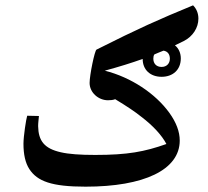

<svg xmlns="http://www.w3.org/2000/svg" viewBox="-20 -835 781 720"><path d="M301 -135C520 -135 654 -198 654 -308C654 -341 641 -376 615 -412C563 -484 472 -545 373 -570C428 -585 473 -599 515 -614C515 -573 544 -547 586 -547C628 -547 658 -573 658 -616C658 -636 650 -654 636 -665C647 -670 658 -676 669 -681C703 -698 724 -731 724 -765C724 -785 717 -802 704 -815C573 -761 501 -729 342 -649C335 -646 316 -553 316 -524C316 -488 349 -459 385 -459C395 -459 404 -460 412 -463C455 -437 488 -415 510 -397C555 -363 588 -326 604 -295C522 -266 459 -254 337 -254C281 -254 238 -257 208 -264C146 -278 124 -307 123 -362C123 -375 125 -387 126 -400L82 -401C78 -389 68 -324 68 -296C68 -256 75 -224 90 -201C120 -155 174 -135 301 -135ZM586 -584C566 -584 555 -597 555 -615C555 -621 556 -627 559 -631C570 -636 581 -640 593 -645C608 -643 617 -632 617 -615C617 -597 605 -584 586 -584Z"/></svg>

Font: Noto Naskh Arabic UI
Style: Bold
Weight: 700
Designer: Monotype Design Team, David Williams, Mohamad Dakak and Nizar Qandah
Foundry: Monotype Imaging Inc.
Version: Version 2.016